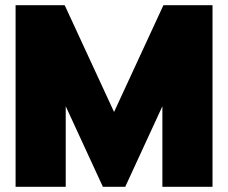

<svg xmlns="http://www.w3.org/2000/svg" viewBox="-20 -719 878 739"><path d="M40 -699H229L419 -288L609 -699H798V0H605V-310L462 0H376L233 -310V0H40Z"/></svg>

Font: Prompt ExtraBold
Style: Regular
Weight: 800
Designer: Katatrad Team
Foundry: CadsonDemak
Version: Version 1.001